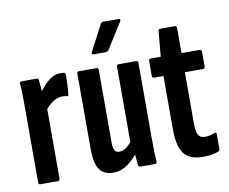

<svg xmlns="http://www.w3.org/2000/svg" viewBox="-77 -798 1075 901"><g transform="rotate(-10 460.0 -347.0)"><path d="M46 0Q37 0 37 -11V-367Q37 -405 36.5 -433Q36 -461 34 -479Q33 -491 42 -491H115Q123 -491 124 -482Q126 -464 128 -437.5Q130 -411 130 -394L139 -375V-11Q139 0 130 0ZM131 -332 124 -422Q136 -440 152 -457Q168 -474 187 -485.5Q206 -497 227 -497Q238 -497 245 -496Q250 -494 251.5 -490.5Q253 -487 253 -482Q253 -460 252 -438Q251 -416 249 -394Q248 -384 241 -385Q236 -387 230 -387.5Q224 -388 217 -388Q196 -388 172.5 -372.5Q149 -357 131 -332Z M395 6Q348 6 327.5 -24.5Q307 -55 307 -121V-481Q307 -491 317 -491H400Q409 -491 409 -481V-135Q409 -106 416 -96Q423 -86 438 -86Q456 -86 473.5 -99.5Q491 -113 507 -136L521 -78Q496 -41 463 -17.5Q430 6 395 6ZM522 0Q514 0 512 -10Q510 -28 508.5 -55Q507 -82 506 -98L496 -117V-481Q496 -491 506 -491H589Q598 -491 598 -481V-125Q598 -87 599 -59Q600 -31 601 -13Q602 0 593 0ZM397 -557Q392 -557 390.5 -560.5Q389 -564 391 -568L456 -692Q461 -700 469 -700H542Q547 -700 549 -696.5Q551 -693 547 -687L470 -565Q465 -557 454 -557Z M821 6Q757 6 730 -29.5Q703 -65 703 -148V-400H659Q649 -400 649 -411V-481Q649 -491 659 -491H706L717 -612Q718 -621 726 -621H796Q805 -621 805 -611V-491H892Q901 -491 901 -481V-411Q901 -400 892 -400H805V-154Q805 -117 814 -101Q823 -85 846 -85Q858 -85 869 -87.5Q880 -90 892 -95Q902 -99 902 -88V-18Q902 -8 894 -6Q880 0 861 3Q842 6 821 6Z"/></g></svg>

Font: Sofia Sans Extra Condensed
Style: Bold
Weight: 700
Designer: Botio Nikoltchev, Ani Petrova
Foundry: lettersoup
Version: Version 4.101